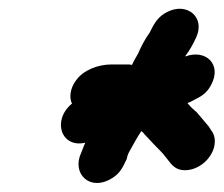

<svg xmlns="http://www.w3.org/2000/svg" viewBox="-20 -567 503 432"><path d="M462 -237C465 -252 463 -264 455 -274L450 -282C441 -293 432 -303 423 -314C416 -320 408 -327 402 -335C403 -336 405 -336 407 -337L422 -345C437 -352 448 -362 455 -376C480 -422 443 -457 397 -440V-441C407 -454 414 -467 421 -482C443 -528 401 -563 356 -540C338 -531 329 -518 320 -500L317 -494C307 -480 298 -464 291 -447C287 -440 281 -430 277 -421C273 -422 269 -422 266 -422H231C200 -422 167 -409 151 -386C138 -369 135 -347 142 -334C96 -296 118 -233 172 -246C168 -238 166 -231 163 -224C140 -176 183 -135 232 -166C250 -177 256 -190 265 -209C266 -213 267 -219 271 -226C279 -240 289 -259 298 -272C301 -270 303 -268 305 -265C318 -251 333 -235 346 -222L358 -207C367 -195 376 -184 396 -184C426 -184 455 -208 462 -237Z"/></svg>

Font: Electronic
Style: HvIt
Weight: 900
Version: Version 1.011